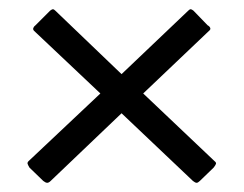

<svg xmlns="http://www.w3.org/2000/svg" viewBox="-20 -514 529 417"><path d="M44 -150Q41 -155 40 -158Q39 -161 42 -164L198 -311L54 -447Q51 -450 52.5 -453.5Q54 -457 57 -459L89 -491Q93 -494 95 -494Q97 -494 100 -491L244 -353L389 -491Q392 -494 394 -494Q396 -494 400 -491L431 -459Q435 -457 436.5 -453.5Q438 -450 434 -447L291 -311L446 -164Q450 -161 449 -158Q448 -155 444 -150L414 -121Q410 -117 407 -117Q404 -117 399 -121L244 -268L90 -121Q86 -117 82.5 -117Q79 -117 74 -121Z"/></svg>

Font: Glory Medium
Style: Regular
Weight: 500
Designer: Robert Leuschke
Foundry: Robert Leuschke
Version: Version 1.011